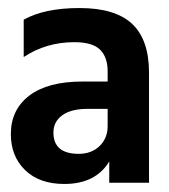

<svg xmlns="http://www.w3.org/2000/svg" viewBox="-20 -847 421 478"><path d="M176 -464Q208 -464 228 -483.5Q248 -503 248 -533V-576H198Q157 -576 135 -560Q113 -544 113 -517Q113 -464 176 -464ZM252 -445Q218 -389 140 -389Q78 -389 42.5 -423.5Q7 -458 7 -513Q7 -574 53 -609Q99 -644 185 -644H248V-669Q248 -705 229 -723.5Q210 -742 165 -742Q95 -742 39 -705V-798Q91 -827 178 -827Q267 -827 309 -787.5Q351 -748 351 -666V-392H252Z"/></svg>

Font: Hind Madurai SemiBold
Style: Regular
Weight: 600
Designer: Jyotish Sonowal
Foundry: Indian Type Foundry
Version: Version 1.001;PS 1.0;hotconv 1.0.86;makeotf.lib2.5.63406; tt